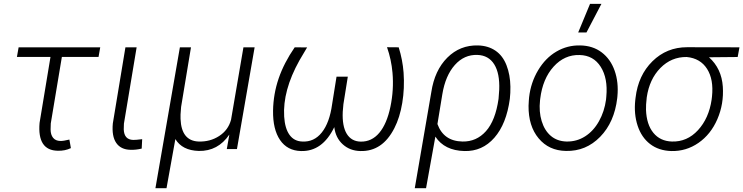

<svg xmlns="http://www.w3.org/2000/svg" viewBox="-20 -774 3860 997"><path d="M491.7 -478.5H301.3L243.7 -133.3L242.7 -102.1Q242.7 -74.7 255.6 -58.6Q268.6 -42.5 293 -42Q308.6 -41.5 340.3 -49.3L348.1 -4.9Q317.9 9.8 280.3 8.8Q172.9 7.3 185.5 -136.2L242.2 -478.5H67.9L76.7 -528.3H500.5Z M689.5 -528.3 623.5 -131.8 622.6 -102.1Q624.5 -48.8 671.4 -47.4Q683.1 -46.9 718.3 -51.3L715.8 -2.4Q685.5 4.9 657.7 3.9Q607.4 2.9 583.5 -32Q559.6 -66.9 565.9 -133.3L631.3 -528.3Z M971.7 -528.3 920.4 -218.8 917.5 -179.7V-156.7Q921.9 -42.5 1011.2 -39.1Q1070.8 -37.1 1117.9 -67.6Q1165 -98.1 1179.7 -151.9L1244.1 -528.3H1302.2L1210.4 0H1157.7L1170.9 -75.2Q1111.8 11.7 1012.2 9.8Q926.3 7.3 890.6 -51.8L844.7 203.1H787.1L914.1 -528.3Z M1574.7 -527.8 1534.7 -460Q1447.3 -303.2 1455.6 -168.5Q1459.5 -106.9 1483.4 -73.7Q1507.3 -40.5 1549.3 -39.1Q1610.8 -35.6 1651.1 -86.2Q1691.4 -136.7 1704.6 -232.9L1727.5 -376H1786.1L1763.2 -232.9L1759.8 -193.8Q1756.3 -119.1 1780.5 -79.3Q1804.7 -39.6 1853 -38.6Q1910.2 -37.6 1949.5 -84.2Q1988.8 -130.9 2007.3 -219.5Q2025.9 -308.1 2018.1 -396.5Q2012.2 -464.4 1989.7 -528.8L2050.3 -528.3Q2070.8 -462.9 2075.7 -397Q2081.5 -315.4 2068.8 -239.5Q2056.2 -163.6 2027.8 -108.4Q1965.8 13.2 1851.6 10.3Q1797.4 9.3 1760 -24.4Q1722.7 -58.1 1715.8 -113.8Q1654.3 13.7 1542.5 10.3Q1471.7 8.3 1434.1 -47.1Q1396.5 -102.5 1397.9 -199.7Q1399.4 -286.1 1427 -366.7Q1454.6 -447.3 1510.3 -528.3Z M2219.7 -295.9Q2236.8 -408.7 2302.7 -474.6Q2368.7 -540.5 2462.4 -538.1Q2515.1 -536.6 2553 -510.7Q2590.8 -484.9 2610.1 -435.3Q2629.4 -385.7 2630.4 -323.7Q2630.9 -291.5 2627.4 -260.7Q2609.9 -130.4 2547.1 -58.8Q2484.4 12.7 2391.6 10.3Q2288.1 7.8 2240.7 -64.5L2192.4 203.1H2133.8ZM2251.5 -129.9Q2283.7 -41 2381.3 -39.1Q2454.1 -37.6 2503.4 -92.8Q2552.7 -147.9 2568.8 -260.7L2572.3 -307.6Q2575.7 -393.1 2546.4 -439.9Q2517.1 -486.8 2459 -488.8Q2390.6 -491.2 2341.8 -436.5Q2293 -381.8 2276.9 -284.7Z M2727.5 -269Q2736.3 -345.7 2774.4 -409.4Q2812.5 -473.1 2869.4 -506.3Q2926.3 -539.6 2992.7 -538.1Q3058.1 -537.1 3104.2 -502.2Q3150.4 -467.3 3171.6 -407Q3192.9 -346.7 3186 -273.4L3185.1 -264.2Q3170.4 -139.2 3096.4 -63.5Q3022.5 12.2 2918.9 9.8Q2830.1 8.3 2776.9 -55.7Q2723.6 -119.6 2724.6 -224.6L2726.1 -252.4ZM2784.2 -252.4Q2777.8 -194.3 2792.7 -145.3Q2807.6 -96.2 2840.3 -68.4Q2873 -40.5 2921.9 -39.1Q2974.6 -38.1 3018.3 -65.9Q3062 -93.8 3090.3 -144.5Q3118.7 -195.3 3127 -256.8L3128.4 -272.9Q3137.2 -367.2 3099.4 -427Q3061.5 -486.8 2989.7 -488.3Q2911.6 -490.7 2854.7 -428Q2797.9 -365.2 2785.2 -261.2ZM3043.9 -753.9H3103L3025.4 -605.5H2982.4Z M3810.5 -478 3661.6 -476.6Q3727.1 -418 3733.4 -323.7Q3739.3 -234.4 3705.1 -155.3Q3670.9 -76.2 3606.9 -32Q3543 12.2 3465.8 10.3Q3400.4 8.3 3355.7 -26.1Q3311 -60.5 3291 -121.3Q3271 -182.1 3278.8 -254.4L3280.3 -266.6Q3293.9 -382.8 3367.9 -455.8Q3441.9 -528.8 3547.9 -528.8L3819.8 -528.3ZM3334.5 -203.6Q3337.4 -127.4 3372.8 -84.2Q3408.2 -41 3468.8 -39.1Q3547.9 -36.6 3604.5 -98.1Q3661.1 -159.7 3675.3 -256.8L3677.2 -272.9Q3686.5 -361.3 3651.6 -416.3Q3616.7 -471.2 3545.9 -478Q3466.3 -479 3409.2 -420.9Q3352.1 -362.8 3338.4 -268.6Q3333.5 -227.5 3334.5 -203.6Z"/></svg>

Font: RobotoInd Light
Style: Italic
Weight: 300
Italic angle: -12°
Designer: Google
Version: Version 2.001151; 2014